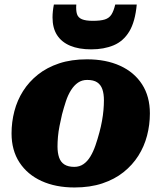

<svg xmlns="http://www.w3.org/2000/svg" viewBox="-20 -814 713 848"><path d="M419 -229Q426 -255 430.5 -280Q435 -305 437 -328Q439 -351 439 -371Q439 -400 432 -420Q425 -440 409 -450.5Q393 -461 365 -461Q342 -461 324.5 -449Q307 -437 293.5 -415.5Q280 -394 271 -366.5Q262 -339 254 -309Q248 -283 243 -258Q238 -233 236 -210Q234 -187 234 -167Q234 -139 241 -118.5Q248 -98 264.5 -87.5Q281 -77 308 -77Q331 -77 348.5 -89Q366 -101 379 -122.5Q392 -144 401.5 -171.5Q411 -199 419 -229ZM31 -225Q31 -275 43.5 -323Q56 -371 82 -412Q108 -453 147.5 -484.5Q187 -516 241 -534Q295 -552 364 -552Q448 -552 510.5 -523.5Q573 -495 607.5 -441.5Q642 -388 642 -313Q642 -263 629.5 -215Q617 -167 591 -126Q565 -85 525.5 -53.5Q486 -22 432 -4Q378 14 309 14Q226 14 163.5 -14.5Q101 -43 66 -96.5Q31 -150 31 -225ZM383 -596Q439 -596 482 -614Q525 -632 551 -675Q577 -718 584 -794H489Q482 -765 472 -749.5Q462 -734 443 -728Q424 -722 390 -722Q359 -722 342 -729Q325 -736 320 -752Q315 -768 317 -794H218Q215 -779 213.5 -764.5Q212 -750 212 -737Q212 -690 232 -659Q252 -628 290 -612Q328 -596 383 -596Z"/></svg>

Font: Roboto Serif ExtraBold
Style: Italic
Weight: 800
Italic angle: -10°
Version: Version 1.007